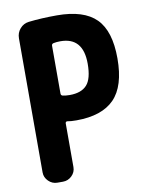

<svg xmlns="http://www.w3.org/2000/svg" viewBox="-84 -801 667 862"><g transform="rotate(-10 250.0 -370.0)"><path d="M230.5 -377.9Q283.2 -377.9 308.6 -405.8Q334 -433.6 334 -502.9Q334 -623 230.5 -623Q212.9 -623 199.2 -620.1Q190.4 -618.2 190.4 -609.4V-391.6Q190.4 -382.8 199.2 -380.9Q212.9 -377.9 230.5 -377.9ZM235.4 -740.2Q357.4 -740.2 413.6 -684.1Q469.7 -627.9 469.7 -502.9Q469.7 -376 413.1 -318.4Q356.4 -260.7 240.2 -260.7Q213.9 -260.7 199.2 -263.7Q196.3 -264.6 193.4 -262.2Q190.4 -259.8 190.4 -256.8V-56.6Q190.4 -33.2 173.3 -16.6Q156.2 0 132.8 0H107.4Q84 0 66.9 -17.1Q49.8 -34.2 49.8 -56.6V-668Q49.8 -693.4 65.9 -711.9Q82 -730.5 106.4 -733.4Q165 -740.2 235.4 -740.2Z"/></g></svg>

Font: Rounded Mgen+ 1m bold
Style: Bold
Weight: 700
Designer: [Source Han Sans]
Ryoko NISHIZUKA  (kana & ideographs); Paul D. Hunt (Latin, Greek & Cyrillic); Wenlong ZHANG  (bopomofo
Version: Version 1.059.20150602